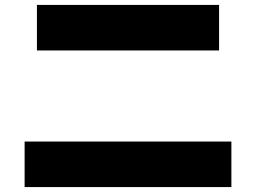

<svg xmlns="http://www.w3.org/2000/svg" viewBox="-20 -750 1040 780"><path d="M80 10V-175H920V10ZM130 -545V-730H870V-545Z"/></svg>

Font: M PLUS 1 Black
Style: Regular
Weight: 900
Designer: Coji Morishita
Foundry: UNDERFOREST DESIGN
Version: Version 1.001